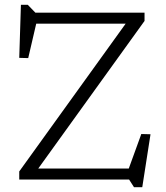

<svg xmlns="http://www.w3.org/2000/svg" viewBox="-20 -751 693 803"><path d="M584.5 -698V-663.5L130.5 -33L117 -46H518.5L571 -190.5L609.5 -189.5L575 32H540.5L520 0H60.5V-34L514.5 -664.5L530 -652H131.5L98 -508L60.5 -509L67.5 -731H96L128 -698Z"/></svg>

Font: Newsreader 9pt Light
Style: Regular
Weight: 300
Designer: Hugues Gentile
Foundry: Production Type
Version: Version 1.003